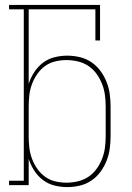

<svg xmlns="http://www.w3.org/2000/svg" viewBox="-20 -755 540 783"><path d="M254 8Q228 8 202 1.5Q176 -5 155 -21Q134 -37 119.5 -59.5Q105 -82 97 -107V0H17V-18H77V-717H17V-735H388V-590H369V-717H97V-413Q105 -438 119.5 -460.5Q134 -483 155 -499Q176 -515 202 -521.5Q228 -528 254 -528Q280 -528 305.5 -522Q331 -516 352.5 -501.5Q374 -487 389.5 -466Q405 -445 414.5 -421Q424 -397 427.5 -371.5Q431 -346 431 -320V-200Q431 -174 427.5 -148.5Q424 -123 414.5 -99Q405 -75 389.5 -54Q374 -33 352.5 -18.5Q331 -4 305.5 2Q280 8 254 8ZM251 -10Q274 -10 297.5 -15.5Q321 -21 340.5 -34Q360 -47 374 -66.5Q388 -86 396.5 -108Q405 -130 408 -153Q411 -176 411 -200V-320Q411 -344 408 -367Q405 -390 396.5 -412Q388 -434 374 -453.5Q360 -473 340.5 -486Q321 -499 297.5 -504.5Q274 -510 251 -510Q228 -510 205 -504.5Q182 -499 163.5 -485.5Q145 -472 131.5 -452.5Q118 -433 110 -411Q102 -389 99.5 -366Q97 -343 97 -320V-200Q97 -177 99.5 -154Q102 -131 110 -109Q118 -87 131.5 -67.5Q145 -48 163.5 -34.5Q182 -21 205 -15.5Q228 -10 251 -10Z"/></svg>

Font: Iosevka Curly Slab Thin
Style: Regular
Weight: 100
Monospace: yes
Designer: Belleve Invis
Foundry: Belleve Invis
Version: Version 22.1.2; ttfautohint (v1.8.4)